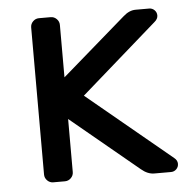

<svg xmlns="http://www.w3.org/2000/svg" viewBox="-43 -563 599 606"><g transform="rotate(-5 256.0 -260.0)"><path d="M369 -503Q388 -520 408 -520H451Q461 -520 468 -513Q475 -506 475 -496Q475 -485 464 -476L222 -264L489 -43Q499 -35 499 -24Q499 -14 492 -7Q485 0 475 0H422Q401 0 381 -17L166 -195V-27Q166 -16 158 -8Q150 0 139 0H102Q91 0 83 -8Q75 -16 75 -27V-493Q75 -504 83 -512Q91 -520 102 -520H139Q150 -520 158 -512Q166 -504 166 -493V-327Z"/></g></svg>

Font: Contemporary
Style: Regular
Weight: 400
Designer: Victor Tran
Foundry: Victor Tran
Version: Version 1.100